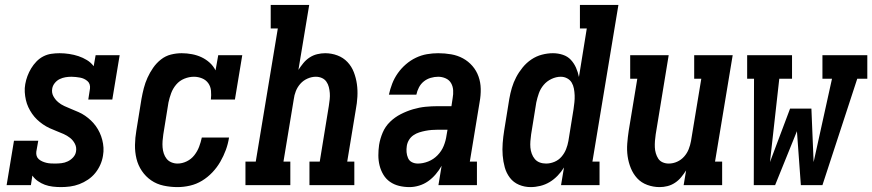

<svg xmlns="http://www.w3.org/2000/svg" viewBox="-20 -755 3557 783"><path d="M229 8Q212 8 195 6Q178 4 163 -1.5Q148 -7 134.5 -16.5Q121 -26 112 -39L106 0H7L37 -181H136L128 -136Q127 -127 129.5 -119Q132 -111 138.5 -105.5Q145 -100 153 -96.5Q161 -93 169.5 -91Q178 -89 187 -88.5Q196 -88 204 -88Q217 -88 230.5 -89.5Q244 -91 256.5 -97Q269 -103 278.5 -113.5Q288 -124 290 -137Q293 -154 285.5 -168.5Q278 -183 266 -192.5Q254 -202 239.5 -208.5Q225 -215 210.5 -220.5Q196 -226 182 -232.5Q168 -239 155 -248Q142 -257 131 -267.5Q120 -278 111 -291Q102 -304 95.5 -318Q89 -332 85.5 -347.5Q82 -363 81 -379.5Q80 -396 83 -412Q86 -429 92 -445Q98 -461 107 -476Q116 -491 128.5 -504Q141 -517 156.5 -525Q172 -533 189 -535.5Q206 -538 223 -538Q242 -538 262 -535Q282 -532 300 -526Q318 -520 334.5 -510Q351 -500 362 -485L370 -530H468L438 -349H340L347 -394Q348 -403 345.5 -411Q343 -419 336.5 -424.5Q330 -430 322.5 -433.5Q315 -437 306.5 -438.5Q298 -440 289 -441Q280 -442 271 -442Q259 -442 247 -440Q235 -438 223.5 -432.5Q212 -427 203.5 -416.5Q195 -406 193 -394Q190 -377 197.5 -363Q205 -349 216.5 -339Q228 -329 242.5 -322.5Q257 -316 271.5 -310Q286 -304 300 -298Q314 -292 327 -283Q340 -274 351 -263.5Q362 -253 371 -240.5Q380 -228 386.5 -214Q393 -200 397 -184.5Q401 -169 402 -153Q403 -137 400 -120Q397 -101 389 -83Q381 -65 368.5 -49.5Q356 -34 339 -22.5Q322 -11 303.5 -4Q285 3 266 5.5Q247 8 229 8Z M704 8Q675 8 647 2Q619 -4 596.5 -19.5Q574 -35 558.5 -58Q543 -81 536.5 -108Q530 -135 530.5 -164Q531 -193 536 -222L557 -352Q561 -374 566.5 -395.5Q572 -417 581.5 -438Q591 -459 604.5 -478.5Q618 -498 636.5 -512.5Q655 -527 677 -532.5Q699 -538 721 -538Q742 -538 763 -534Q784 -530 802 -521.5Q820 -513 835 -499.5Q850 -486 859 -468L870 -530H968L938 -349H840Q842 -367 840.5 -384.5Q839 -402 829.5 -415.5Q820 -429 804 -435.5Q788 -442 771 -442Q751 -442 731.5 -434Q712 -426 698.5 -410Q685 -394 678 -375Q671 -356 667 -337L646 -207Q644 -194 643 -180.5Q642 -167 643 -154Q644 -141 648 -129Q652 -117 659.5 -107.5Q667 -98 679 -93Q691 -88 704 -88Q723 -88 741.5 -97Q760 -106 772.5 -122Q785 -138 792 -156.5Q799 -175 803 -194H914Q910 -168 901 -143.5Q892 -119 878.5 -95.5Q865 -72 846 -52Q827 -32 804 -18Q781 -4 755 2Q729 8 704 8Z M981 0V-96H1023L1113 -639H1084V-735H1241L1197 -470Q1206 -484 1217 -497.5Q1228 -511 1242.5 -520.5Q1257 -530 1273.5 -534Q1290 -538 1306 -538Q1332 -538 1356 -529Q1380 -520 1397 -502Q1414 -484 1423 -460.5Q1432 -437 1435.5 -412Q1439 -387 1437.5 -360.5Q1436 -334 1431 -308L1396 -96H1425V0H1242V-96H1284L1321 -323Q1323 -336 1324.5 -349.5Q1326 -363 1325 -375.5Q1324 -388 1321 -400Q1318 -412 1311 -422Q1304 -432 1292.5 -437Q1281 -442 1268 -442Q1251 -442 1234 -434.5Q1217 -427 1205 -413.5Q1193 -400 1186.5 -383.5Q1180 -367 1178 -350L1136 -96H1164V0Z M1650 8Q1628 8 1607.5 3Q1587 -2 1570.5 -13.5Q1554 -25 1543.5 -42.5Q1533 -60 1528 -80Q1523 -100 1523 -121.5Q1523 -143 1526 -164Q1530 -189 1540.5 -214Q1551 -239 1570.5 -258Q1590 -277 1614.5 -289.5Q1639 -302 1664.5 -309.5Q1690 -317 1715 -319.5Q1740 -322 1766 -322H1821L1826 -355Q1829 -371 1828 -387Q1827 -403 1819.5 -416Q1812 -429 1797.5 -435.5Q1783 -442 1767 -442Q1752 -442 1736.5 -437.5Q1721 -433 1708.5 -423Q1696 -413 1688.5 -398.5Q1681 -384 1678 -369H1566Q1571 -392 1579.5 -414Q1588 -436 1602 -456Q1616 -476 1635 -492.5Q1654 -509 1676 -519.5Q1698 -530 1721 -534Q1744 -538 1767 -538Q1794 -538 1820 -533.5Q1846 -529 1868 -517Q1890 -505 1906.5 -486Q1923 -467 1931.5 -443Q1940 -419 1940.5 -392.5Q1941 -366 1936 -339L1896 -96H1925V0H1768L1781 -79Q1771 -61 1757 -44.5Q1743 -28 1726 -16Q1709 -4 1689 2Q1669 8 1650 8ZM1684 -88Q1705 -88 1726.5 -96.5Q1748 -105 1764.5 -122Q1781 -139 1789.5 -160Q1798 -181 1801 -203L1805 -226H1766Q1753 -226 1740.5 -225Q1728 -224 1715 -221.5Q1702 -219 1689.5 -215Q1677 -211 1666 -203.5Q1655 -196 1648 -184.5Q1641 -173 1639 -160Q1637 -147 1638 -134.5Q1639 -122 1644 -110.5Q1649 -99 1660 -93.5Q1671 -88 1684 -88Z M2144 8Q2119 8 2096.5 -1.5Q2074 -11 2059.5 -30Q2045 -49 2038.5 -72.5Q2032 -96 2030 -121Q2028 -146 2030 -171.5Q2032 -197 2036 -222L2057 -352Q2061 -375 2067.5 -397Q2074 -419 2085 -440Q2096 -461 2111.5 -480Q2127 -499 2147 -512.5Q2167 -526 2190 -532Q2213 -538 2235 -538Q2256 -538 2275.5 -531.5Q2295 -525 2308 -511Q2321 -497 2329 -479Q2337 -461 2341 -441L2373 -639H2345V-735H2502L2396 -96H2425V0H2268L2280 -72Q2269 -54 2254 -38.5Q2239 -23 2221.5 -12.5Q2204 -2 2184 3Q2164 8 2144 8ZM2207 -88Q2224 -88 2241 -95Q2258 -102 2270 -116Q2282 -130 2288.5 -146.5Q2295 -163 2298 -180L2319 -310Q2321 -324 2322.5 -338Q2324 -352 2323.5 -366Q2323 -380 2320.5 -393.5Q2318 -407 2311.5 -418Q2305 -429 2293 -435.5Q2281 -442 2267 -442Q2248 -442 2229 -433Q2210 -424 2197 -408.5Q2184 -393 2177.5 -374.5Q2171 -356 2167 -337L2146 -207Q2144 -193 2143 -179.5Q2142 -166 2143 -153.5Q2144 -141 2148.5 -128.5Q2153 -116 2161 -106.5Q2169 -97 2181 -92.5Q2193 -88 2207 -88Z M2670 8Q2644 8 2619.5 -1Q2595 -10 2578.5 -28Q2562 -46 2552.5 -69.5Q2543 -93 2539.5 -118Q2536 -143 2538 -169.5Q2540 -196 2544 -222L2579 -434H2550V-530H2707L2654 -207Q2652 -194 2651 -180.5Q2650 -167 2650.5 -154.5Q2651 -142 2654.5 -130Q2658 -118 2664.5 -108Q2671 -98 2682.5 -93Q2694 -88 2707 -88Q2725 -88 2741.5 -95.5Q2758 -103 2770 -116.5Q2782 -130 2788.5 -146.5Q2795 -163 2798 -180L2840 -434H2811V-530H2968L2896 -96H2925V0H2768L2778 -60Q2769 -46 2758 -32.5Q2747 -19 2732.5 -9.5Q2718 0 2702 4Q2686 8 2670 8Z M3054 0 3055 -434H3027V-530H3210V-434H3158L3120 -94L3202 -312H3289L3298 -94L3373 -434H3334V-530H3517V-434H3476L3334 0H3246L3230 -220L3141 0Z"/></svg>

Font: Iosevka Slab Oblique
Style: Bold
Weight: 700
Italic angle: -9°
Monospace: yes
Designer: Belleve Invis
Foundry: Belleve Invis
Version: Version 11.1.1; ttfautohint (v1.8.3)